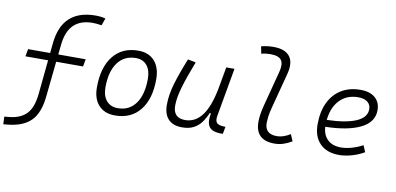

<svg xmlns="http://www.w3.org/2000/svg" viewBox="-114 -1015 3129 1519"><g transform="rotate(10 1450.0 -255.0)"><path d="M-25.9 231.9 -28.8 170.9 10.3 167Q101.1 158.2 149.4 107.2Q197.8 56.2 208.5 -58.1L235.4 -328.1H53.2L64 -387.7H241.2L248.5 -460.4Q261.2 -603.5 336.2 -672.9Q411.1 -742.2 544.9 -742.2Q586.9 -742.2 624.5 -732.4L603.5 -674.3Q562.5 -681.2 531.2 -681.2Q435.1 -681.2 380.4 -628.2Q325.7 -575.2 314.9 -465.3L306.6 -387.7H526.9L516.1 -328.1H300.3L271 -47.4Q257.8 89.8 195.1 152.8Q132.3 215.8 12.7 228Z M831.1 9.8Q747.1 9.8 700 -41.5Q652.8 -92.8 652.8 -184.1Q652.8 -346.2 725.1 -436.8Q797.4 -527.3 925.8 -527.3Q1009.8 -527.3 1056.9 -474.9Q1104 -422.4 1104 -328.6Q1104 -168.9 1031.7 -79.6Q959.5 9.8 831.1 9.8ZM843.8 -50.8Q935.5 -50.8 986.8 -122.1Q1038.1 -193.4 1038.1 -320.3Q1038.1 -389.2 1006.3 -427.7Q974.6 -466.3 917 -466.3Q824.2 -466.3 771.7 -395.3Q719.2 -324.2 719.2 -197.3Q719.2 -128.4 752 -89.6Q784.7 -50.8 843.8 -50.8Z M1370.1 10.3Q1297.9 10.3 1259.8 -29.5Q1221.7 -69.3 1221.7 -145Q1221.7 -224.6 1248.3 -315.2Q1274.9 -405.8 1324.2 -527.3L1388.2 -514.6Q1337.9 -385.3 1312.7 -298.8Q1287.6 -212.4 1287.6 -150.9Q1287.6 -50.8 1383.8 -50.8Q1465.3 -50.8 1519.3 -122.1Q1573.2 -193.4 1601.6 -341.3L1633.3 -517.6H1699.2L1629.9 -126.5Q1623.5 -88.4 1637.9 -72Q1652.3 -55.7 1695.3 -53.7H1708.5L1697.8 4.9H1686.5Q1608.4 4.9 1585.4 -32.5Q1562.5 -69.8 1577.1 -138.7H1567.4Q1549.3 -96.2 1524.7 -62.5Q1500 -28.8 1462.9 -9.3Q1425.8 10.3 1370.1 10.3Z M2112.3 9.8Q1958.5 9.8 1958.5 -138.2Q1958.5 -158.2 1962.2 -191.2Q1965.8 -224.1 1980 -277.3L2052.7 -555.2Q2069.8 -620.1 2048.1 -650.9Q2026.4 -681.6 1959 -681.6Q1941.4 -681.6 1923.3 -679.4Q1905.3 -677.2 1887.2 -671.9L1875.5 -729.5Q1899.9 -736.3 1924.8 -739.3Q1949.7 -742.2 1974.6 -742.2Q2067.9 -742.2 2105.5 -692.6Q2143.1 -643.1 2117.2 -546.9L2046.4 -277.3Q2031.2 -221.2 2027.8 -189.2Q2024.4 -157.2 2024.4 -141.6Q2023.9 -51.3 2121.6 -51.3Q2170.9 -51.3 2228.5 -86.4L2251.5 -32.7Q2218.8 -12.7 2184.8 -1.5Q2150.9 9.8 2112.3 9.8Z M2635.7 -51.3Q2675.8 -51.3 2721.4 -64.2Q2767.1 -77.1 2809.6 -100.1L2832 -47.4Q2785.6 -20.5 2732.7 -5.4Q2679.7 9.8 2631.3 9.8Q2532.7 9.8 2477.8 -45.7Q2422.9 -101.1 2422.9 -199.7Q2422.9 -301.3 2457.8 -374.5Q2492.7 -447.8 2557.4 -487.5Q2622.1 -527.3 2711.4 -527.3Q2786.6 -527.3 2828.6 -491.2Q2870.6 -455.1 2870.6 -390.6Q2870.6 -295.4 2769 -245.1Q2667.5 -194.8 2486.3 -190.9Q2489.7 -125 2529.1 -88.1Q2568.4 -51.3 2635.7 -51.3ZM2488.3 -246.6Q2640.1 -250.5 2722.4 -285.9Q2804.7 -321.3 2804.7 -387.7Q2804.7 -424.3 2778.3 -445.3Q2752 -466.3 2704.1 -466.3Q2612.8 -466.3 2555.9 -408Q2499 -349.6 2488.3 -246.6Z"/></g></svg>

Font: Cascadia Code Light
Style: Italic
Weight: 300
Italic angle: -10°
Monospace: yes
Designer: Aaron Bell
Foundry: Saja Typeworks
Version: Version 2404.023; ttfautohint (v1.8.4)